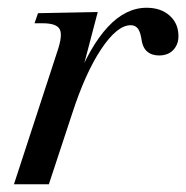

<svg xmlns="http://www.w3.org/2000/svg" viewBox="-20 -475 480 495"><path d="M16 0 128 -343Q142 -384 134 -399.5Q126 -415 90 -415H69L78 -441L232 -444L185 -265L175 -261Q212 -356 258 -405.5Q304 -455 358 -455Q394 -455 416.5 -435.5Q439 -416 440 -385Q441 -362 427.5 -347Q414 -332 390 -332Q371 -332 359 -342.5Q347 -353 344 -378Q341 -395 334.5 -402.5Q328 -410 317 -410Q282 -410 241 -348.5Q200 -287 166 -182L106 0Z"/></svg>

Font: Baskervville Medium
Style: Italic
Weight: 500
Italic angle: -18°
Version: Version 1.100